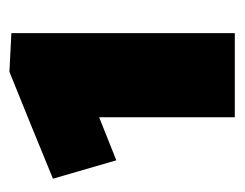

<svg xmlns="http://www.w3.org/2000/svg" viewBox="-74 -732 506 397"><g transform="rotate(-90 178.5 -533.0)"><path d="M46 -545 8 -676Q65 -699.5 119.8 -721.8Q174.5 -744 229 -766L222 -615Q182.5 -599.5 138.8 -582Q95 -564.5 46 -545ZM135 -300Q135 -335.5 135 -368.5Q135 -401.5 135 -444V-561Q135 -595 135 -628Q135 -661 135 -694L229 -766L309 -762Q309 -718.5 309 -678Q309 -637.5 309 -597V-444Q309 -401.5 309 -368.5Q309 -335.5 309 -300Z"/></g></svg>

Font: Commissioner Thin Black
Style: Regular
Weight: 900
Version: Version 1.000